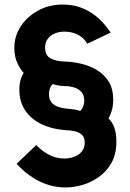

<svg xmlns="http://www.w3.org/2000/svg" viewBox="-20 -735 572 843"><path d="M491 -113Q491 -58 469.5 -20Q448 18 414 42Q380 66 342 77Q304 88 269 88Q229 88 195 77.5Q161 67 133.5 50.5Q106 34 85.5 16Q65 -2 53 -16L139 -98Q170 -67 200 -53Q230 -39 263 -39Q286 -39 306.5 -47Q327 -55 339.5 -70.5Q352 -86 352 -108Q352 -132 340 -143Q328 -154 309.5 -158.5Q291 -163 272 -163Q206 -168 160 -191Q114 -214 89.5 -252Q65 -290 65 -341Q65 -370 71.5 -388Q78 -406 84 -415Q70 -429 56.5 -457.5Q43 -486 43 -525Q43 -577 71.5 -620Q100 -663 148 -689Q196 -715 254 -715Q297 -715 331 -703Q365 -691 391 -672Q417 -653 435.5 -631.5Q454 -610 466 -592L363 -543Q354 -560 338.5 -572Q323 -584 304 -590Q285 -596 262 -596Q238 -596 219 -587.5Q200 -579 189 -563.5Q178 -548 178 -527Q178 -491 202.5 -478.5Q227 -466 262 -465Q299 -464 337 -455Q375 -446 407 -426.5Q439 -407 458 -375.5Q477 -344 477 -297Q477 -269 470 -247Q463 -225 456 -215Q472 -201 481.5 -176Q491 -151 491 -113ZM332 -248Q341 -256 345.5 -268.5Q350 -281 350 -293Q350 -318 336.5 -332Q323 -346 304 -351.5Q285 -357 267 -357Q251 -357 235 -360Q219 -363 211 -366Q204 -359 199.5 -347.5Q195 -336 195 -323Q195 -300 205 -287Q215 -274 231 -267.5Q247 -261 265.5 -259Q284 -257 301.5 -255Q319 -253 332 -248Z"/></svg>

Font: YasnoRaleway
Style: Bold
Weight: 700
Designer: Matt McInerney, Pablo Impallari, Rodrigo Fuenzalida
Foundry: Matt McInerney, Pablo Impallari, Rodrigo Fuenzalida
Version: Version 4.026